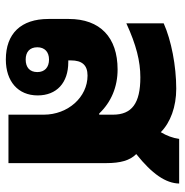

<svg xmlns="http://www.w3.org/2000/svg" viewBox="-8 -617 634 658"><g transform="rotate(90 309.0 -288.0)"><path d="M184 9C259 9 307 -33 307 -100C307 -165 264 -205 193 -205H187V-214C187 -252 203 -271 239 -271C313 -271 373 -204 373 -121V0H539V-335C539 -384 530 -416 508 -438C576 -492 608 -539 609 -585H456C453 -563 445 -542 433 -522C400 -555 346 -575 284 -575C206 -575 118 -558 60 -532V-404C134 -438 190 -452 245 -452C334 -452 373 -423 373 -358V-311H369C330 -352 278 -374 218 -374C108 -374 45 -314 45 -207V-137C45 -43 95 9 184 9ZM184 -59C158 -59 142 -73 142 -99C142 -124 158 -139 184 -139C211 -139 227 -124 227 -99C227 -73 211 -59 184 -59Z"/></g></svg>

Font: Noto Sans Thai Looped ExtraBold
Style: Regular
Weight: 800
Designer: Cadson Demak Team
Foundry: Cadson Demak Co., Ltd.
Version: Version 1.001